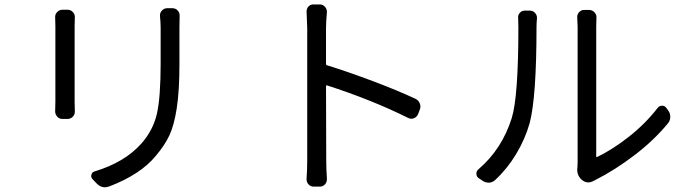

<svg xmlns="http://www.w3.org/2000/svg" viewBox="-20 -794 3040 848"><path d="M223.6 -716.8Q222.7 -730.5 232.4 -740.7Q242.2 -751 255.9 -751H278.3Q292 -751 301.8 -740.7Q311.5 -730.5 310.5 -716.8Q309.6 -697.3 309.6 -678.7V-344.7Q309.6 -324.2 310.5 -303.7Q311.5 -289.1 301.8 -278.8Q292 -268.6 278.3 -268.6H255.9Q241.2 -268.6 232.4 -279.3Q223.6 -289.1 223.6 -301.8L224.6 -345.7V-678.7Q224.6 -693.4 223.6 -716.8ZM686.5 -723.6Q685.5 -737.3 695.3 -747.6Q705.1 -757.8 718.8 -757.8H741.2Q754.9 -757.8 764.6 -748Q773.4 -738.3 773.4 -725.6L772.5 -671.9V-509.8Q772.5 -392.6 760.7 -316.4Q749 -240.2 728 -195.8Q707 -151.4 668 -105.5Q600.6 -23.4 462.9 29.3Q452.1 33.2 442.4 33.2Q422.9 33.2 406.2 15.6L388.7 -2.9Q382.8 -8.8 382.8 -16.6Q382.8 -19.5 383.8 -22.5Q386.7 -34.2 398.4 -37.1Q531.2 -77.1 605.5 -161.1Q657.2 -220.7 673.3 -293Q689.5 -365.2 689.5 -513.7V-671.9Q689.5 -695.3 686.5 -723.6Z M1815.4 -357.4Q1829.1 -350.6 1834 -336.9Q1836.9 -330.1 1836.9 -323.2Q1836.9 -316.4 1834 -309.6L1826.2 -289.1Q1820.3 -276.4 1807.6 -271.5Q1794.9 -266.6 1782.2 -273.4Q1621.1 -353.5 1423.8 -417Q1419.9 -418 1419.9 -414.1L1420.9 -87.9Q1420.9 -47.9 1423.8 -4.9Q1424.8 9.8 1415.5 20Q1406.2 30.3 1392.6 30.3H1365.2Q1351.6 30.3 1342.3 20Q1333 9.8 1334 -4.9Q1336.9 -45.9 1336.9 -87.9V-669.9L1334 -743.2Q1334 -754.9 1340.8 -763.7Q1350.6 -774.4 1363.3 -774.4H1392.6Q1406.2 -774.4 1415.5 -763.7Q1424.8 -752.9 1423.8 -739.3Q1419.9 -695.3 1419.9 -669.9V-511.7Q1419.9 -506.8 1423.8 -505.9Q1515.6 -477.5 1626 -436Q1736.3 -394.5 1815.4 -357.4Z M2167 1Q2156.2 11.7 2140.6 12.7Q2138.7 12.7 2137.7 12.7Q2124 12.7 2112.3 4.9L2094.7 -6.8Q2084 -13.7 2084 -27.3Q2084 -39.1 2093.8 -46.9Q2197.3 -135.7 2240.2 -272.5Q2269.5 -367.2 2269.5 -673.8Q2269.5 -694.3 2268.6 -712.9Q2266.6 -726.6 2275.4 -736.8Q2284.2 -747.1 2297.9 -747.1H2320.3Q2334 -747.1 2343.3 -736.8Q2352.5 -726.6 2351.6 -712.9Q2349.6 -691.4 2349.6 -674.8Q2349.6 -365.2 2319.3 -250Q2298.8 -178.7 2259.8 -113.8Q2220.7 -48.8 2167 1ZM2605.5 2.9Q2590.8 11.7 2578.1 11.7Q2563.5 11.7 2550.8 1Q2529.3 -16.6 2529.3 -45.9Q2529.3 -50.8 2530.3 -54.7Q2531.2 -66.4 2531.2 -77.1V-675.8L2529.3 -718.8Q2529.3 -730.5 2537.1 -739.3Q2545.9 -750 2559.6 -750H2582Q2595.7 -750 2605.5 -739.7Q2615.2 -729.5 2614.3 -715.8Q2613.3 -696.3 2613.3 -675.8V-103.5Q2613.3 -98.6 2617.2 -100.6Q2684.6 -132.8 2757.3 -189.9Q2830.1 -247.1 2883.8 -316.4Q2891.6 -327.1 2904.3 -327.1Q2917 -327.1 2923.8 -316.4L2931.6 -305.7Q2940.4 -293 2940.4 -278.3Q2940.4 -261.7 2930.7 -250Q2869.1 -174.8 2782.7 -108.9Q2696.3 -43 2611.3 0Q2608.4 2 2605.5 2.9Z"/></svg>

Font: Gen Jyuu GothicL Regular
Style: Regular
Weight: 400
Designer: [Source Han Sans]
Ryoko NISHIZUKA  (kana & ideographs); Paul D. Hunt (Latin, Greek & Cyrillic); Wenlong ZHANG  (bopomofo
Version: Version 1.002.20150607